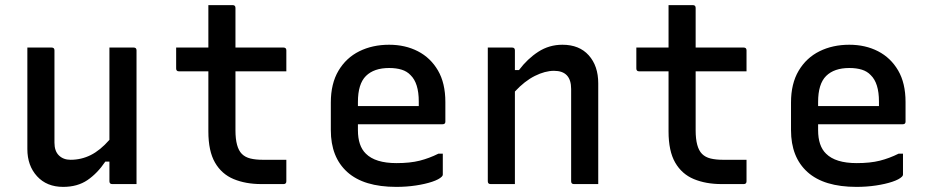

<svg xmlns="http://www.w3.org/2000/svg" viewBox="-20 -720 3640 751"><path d="M182 -534Q193 -534 193 -523V-162Q193 -129 210.5 -112Q228 -95 256 -95Q298 -95 335 -113.5Q372 -132 408 -173V-534H503Q514 -534 514 -523V0H419Q408 0 408 -11V-88H392Q361 -42 322 -15.5Q283 11 227 11Q163 11 125 -30.5Q87 -72 87 -137V-534Z M1100 -95V-11Q1100 0 1089 0H1002Q941 0 894 -19.5Q847 -39 821 -84Q795 -129 795 -206V-441H680Q669 -441 669 -452V-534H795V-700H890Q901 -700 901 -689V-534H1089Q1100 -534 1100 -523V-441H901V-210Q901 -143 926 -118Q939 -105 959.5 -100Q980 -95 1008 -95Z M1502 -545Q1565 -545 1614.5 -519.5Q1664 -494 1693 -444.5Q1722 -395 1722 -321V-244Q1722 -234 1711 -234H1380V-211Q1380 -149 1411 -119Q1448 -82 1531 -82Q1584 -82 1621.5 -91.5Q1659 -101 1695 -119H1712V-37Q1712 -33 1708 -29Q1697 -18 1670 -9Q1643 0 1606.5 5.5Q1570 11 1530 11Q1403 11 1338.5 -47Q1274 -105 1274 -211V-319Q1274 -393 1304 -443.5Q1334 -494 1385.5 -519.5Q1437 -545 1502 -545ZM1502 -454Q1443 -454 1411.5 -423Q1380 -392 1380 -321V-305H1618V-323Q1618 -395 1586 -426Q1572 -441 1551 -447.5Q1530 -454 1502 -454Z M1994 0H1899Q1888 0 1888 -11V-534H1983Q1994 -534 1994 -523V-446H2010Q2043 -490 2085.5 -517.5Q2128 -545 2180 -545Q2246 -545 2283 -503.5Q2320 -462 2320 -394V0H2225Q2214 0 2214 -11V-372Q2214 -443 2147 -443Q2112 -443 2072 -423Q2032 -403 1994 -362Z M2900 -95V-11Q2900 0 2889 0H2802Q2741 0 2694 -19.5Q2647 -39 2621 -84Q2595 -129 2595 -206V-441H2480Q2469 -441 2469 -452V-534H2595V-700H2690Q2701 -700 2701 -689V-534H2889Q2900 -534 2900 -523V-441H2701V-210Q2701 -143 2726 -118Q2739 -105 2759.5 -100Q2780 -95 2808 -95Z M3302 -545Q3365 -545 3414.5 -519.5Q3464 -494 3493 -444.5Q3522 -395 3522 -321V-244Q3522 -234 3511 -234H3180V-211Q3180 -149 3211 -119Q3248 -82 3331 -82Q3384 -82 3421.5 -91.5Q3459 -101 3495 -119H3512V-37Q3512 -33 3508 -29Q3497 -18 3470 -9Q3443 0 3406.5 5.5Q3370 11 3330 11Q3203 11 3138.5 -47Q3074 -105 3074 -211V-319Q3074 -393 3104 -443.5Q3134 -494 3185.5 -519.5Q3237 -545 3302 -545ZM3302 -454Q3243 -454 3211.5 -423Q3180 -392 3180 -321V-305H3418V-323Q3418 -395 3386 -426Q3372 -441 3351 -447.5Q3330 -454 3302 -454Z"/></svg>

Font: Recursive Mn Lnr St Med
Style: Regular
Weight: 500
Monospace: yes
Version: Version 1.079;hotconv 1.0.112;makeotfexe 2.5.65598; ttfautoh